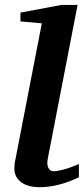

<svg xmlns="http://www.w3.org/2000/svg" viewBox="-20 -757 346 789"><path d="M304.2 -28.8Q267.6 -10.3 225.3 1Q183.1 12.2 144 12.2Q94.2 12.2 66.7 -8.5Q39.1 -29.3 39.1 -64Q39.1 -72.3 39.8 -81.3Q40.5 -90.3 43 -100.1L151.9 -661.1L64 -668.9V-705.1L232.9 -736.8H298.8L175.8 -102.1Q174.3 -93.3 174.6 -84.7Q174.8 -76.2 177.7 -69.1Q180.7 -62 186.5 -57.6Q192.4 -53.2 202.1 -53.2Q213.9 -53.2 241.2 -60.3Q268.6 -67.4 304.2 -83Z"/></svg>

Font: Charis SIL CyrE
Style: Bold Italic
Weight: 700
Italic angle: -11°
Foundry: SIL International
Version: Version 5.000